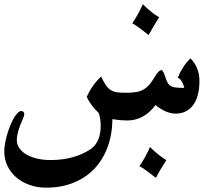

<svg xmlns="http://www.w3.org/2000/svg" viewBox="-20 -593 1017 903"><path d="M679.2 -428.2Q664.1 -439.9 652.8 -448.5Q641.6 -457 632.8 -463.6Q624 -470.2 616.7 -474.9Q609.4 -479.5 602.1 -483.4Q614.7 -502 627.2 -523.9Q639.6 -545.9 651.9 -573.2Q689.9 -534.2 728.5 -511.7Q714.4 -489.7 702.1 -469Q689.9 -448.2 679.2 -428.2ZM713.4 243.7Q698.2 231.9 687 223.4Q675.8 214.8 666.7 208.3Q657.7 201.7 650.4 196.8Q643.1 191.9 635.7 188Q648.9 169.9 661.1 147.7Q673.3 125.5 685.5 98.6Q705.1 118.2 724.4 133.5Q743.7 148.9 762.2 160.2Q748 182.1 735.8 202.6Q723.6 223.1 713.4 243.7ZM578.6 -26.4Q565.4 -26.4 547.9 -27.8Q530.3 -29.3 508.8 -32.7Q507.8 41 485.4 100.6Q462.9 160.2 422.4 202.1Q381.8 244.1 324.7 266.8Q267.6 289.6 197.3 289.6Q154.8 289.6 118.7 276.6Q82.5 263.7 56.2 241Q29.8 218.3 14.9 186.8Q0 155.3 0 118.2Q0 102.1 3.7 81.5Q7.3 61 13.4 40Q19.5 19 27.6 -1Q35.6 -21 44.4 -36.4Q53.2 -51.8 62.5 -61.3Q71.8 -70.8 80.1 -70.8Q94.2 -70.8 94.2 -54.7Q94.2 -48.3 87.9 -36.1H88.4Q73.2 -2.9 66.2 22.2Q59.1 47.4 59.1 64.9Q59.1 86.4 71 103.8Q83 121.1 104 133.5Q125 146 154.3 152.8Q183.6 159.7 217.8 159.7Q275.9 159.7 323.7 146Q371.6 132.3 408.7 106.9Q453.6 73.2 453.6 -2.4Q453.6 -15.1 451.7 -29.8Q449.7 -44.4 444.3 -61.5Q425.3 -79.6 410.6 -99.1Q396 -118.7 388.2 -137.7Q412.6 -192.9 455.6 -232.9Q467.8 -207 478.3 -191.9Q488.8 -176.8 501.7 -168.9Q514.6 -161.1 531.5 -158.9Q548.3 -156.7 573.2 -156.7Q599.6 -156.7 619.1 -159.9Q638.7 -163.1 654.1 -171.6Q669.4 -180.2 682.1 -194.6Q694.8 -209 707.5 -231Q726.1 -263.2 740.2 -263.2Q743.2 -263.2 748 -254.4Q752.9 -245.6 756.8 -232.4Q762.7 -214.4 768.3 -204.1Q773.9 -193.8 783.2 -188.5Q792.5 -183.1 807.1 -181.4Q821.8 -179.7 846.7 -179.7Q844.7 -185.5 842.8 -192.4Q840.8 -199.2 837.4 -205.6Q834 -211.9 829.1 -217.8Q824.2 -223.6 815.9 -228Q840.8 -286.1 876 -318.4Q918 -274.9 918 -212.9Q918 -138.7 888.2 -98.6Q858.4 -58.6 805.2 -58.6Q783.7 -58.6 760 -68.6Q736.3 -78.6 711.4 -99.1Q685.1 -63.5 651.6 -44.9Q618.2 -26.4 578.6 -26.4Z"/></svg>

Font: XB Niloofar
Style: Bold
Weight: 700
Designer: Behnam
Foundry: Irmug
Version: Version 7.201 2008